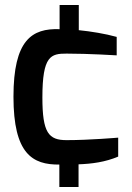

<svg xmlns="http://www.w3.org/2000/svg" viewBox="-20 -654 528 770"><path d="M34 -266C34 -37 110 7 218 6V96H295V5C349 3 402 -4 454 -26V-102C454 -102 339 -92 247 -92C175 -92 150 -121 150 -263C150 -431 184 -439 247 -439C336 -439 448 -432 448 -432V-506C401 -519 345 -528 296 -533V-634H219V-537C108 -541 34 -494 34 -266Z"/></svg>

Font: Exo
Style: Demi Bold
Weight: 600
Designer: Natanael Gama
Version: Version 1.00